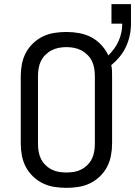

<svg xmlns="http://www.w3.org/2000/svg" viewBox="-20 -897 651 925"><path d="M300 8Q271 8 242 3.5Q213 -1 187 -13.5Q161 -26 139.5 -46.5Q118 -67 104.5 -92.5Q91 -118 85.5 -147Q80 -176 80 -205V-530Q80 -559 85.5 -588Q91 -617 104.5 -642.5Q118 -668 139.5 -688.5Q161 -709 187 -721.5Q213 -734 242 -738.5Q271 -743 300 -743Q331 -743 361.5 -737.5Q392 -732 419 -718Q446 -704 467.5 -681Q489 -658 502 -630Q517 -645 530 -662.5Q543 -680 551.5 -699.5Q560 -719 564.5 -740Q569 -761 569 -783H517V-877H611V-783Q611 -754 605 -726Q599 -698 587 -672Q575 -646 556.5 -623.5Q538 -601 516 -583Q519 -570 519.5 -556.5Q520 -543 520 -530V-205Q520 -176 514.5 -147Q509 -118 495.5 -92.5Q482 -67 460.5 -46.5Q439 -26 413 -13.5Q387 -1 358 3.5Q329 8 300 8ZM300 -66Q319 -66 337 -69Q355 -72 371.5 -80.5Q388 -89 401.5 -102.5Q415 -116 423 -132.5Q431 -149 434 -167.5Q437 -186 437 -205V-530Q437 -549 434 -567.5Q431 -586 423 -602.5Q415 -619 401.5 -632.5Q388 -646 371.5 -654.5Q355 -663 337 -666.5Q319 -670 300 -670Q281 -670 263 -666.5Q245 -663 228.5 -654.5Q212 -646 198.5 -632.5Q185 -619 177 -602.5Q169 -586 166 -567.5Q163 -549 163 -530V-205Q163 -186 166 -167.5Q169 -149 177 -132.5Q185 -116 198.5 -102.5Q212 -89 228.5 -80.5Q245 -72 263 -69Q281 -66 300 -66Z"/></svg>

Font: Nova Nerd Font
Style: Regular
Weight: 400
Designer: Belleve Invis
Foundry: Belleve Invis
Version: Version 24.1.4; ttfautohint (v1.8.4);Nerd Fonts 3.1.1